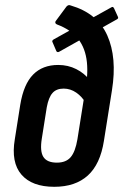

<svg xmlns="http://www.w3.org/2000/svg" viewBox="-20 -711 475 739"><path d="M189 8Q103 8 62.5 -39Q22 -86 37 -175L58 -308Q71 -387 107.5 -424Q144 -461 204 -461Q242 -461 273.5 -445Q305 -429 325 -403L311 -313Q296 -339 273.5 -354.5Q251 -370 225 -370Q197 -370 182 -353Q167 -336 160 -298L141 -178Q133 -129 147 -107Q161 -85 199 -85Q234 -85 252 -106Q270 -127 278 -175L305 -345Q320 -418 314.5 -471.5Q309 -525 281 -561Q253 -597 199 -617Q194 -619 193 -623.5Q192 -628 196 -632L236 -686Q240 -690 243.5 -691Q247 -692 252 -690Q355 -660 393 -574.5Q431 -489 411 -364L380 -169Q366 -79 318 -35.5Q270 8 189 8ZM208 -512Q201 -508 197 -514L182 -549Q179 -554 186 -559L409 -683Q415 -687 419 -679L434 -646Q437 -640 429 -636Z"/></svg>

Font: Sofia Sans Condensed
Style: Bold Italic
Weight: 700
Italic angle: -9°
Version: Version 4.100